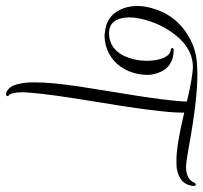

<svg xmlns="http://www.w3.org/2000/svg" viewBox="-39 -568 679 641"><g transform="rotate(90 300.5 -247.5)"><path d="M319 -532Q235 -552 201 -552Q201 -552 200 -552Q125 -549 73 -458Q59 -433 51 -408Q38 -370 38 -338Q40 -273 90 -272Q91 -272 91 -272Q153 -273 175 -344Q180 -360 182 -377Q183 -389 183 -400Q182 -450 162 -471Q154 -478 145 -478Q141 -480 140 -483Q142 -487 145 -488Q206 -488 224 -434Q230 -417 230 -399Q230 -384 227 -369Q213 -302 159 -272Q132 -258 101 -257Q95 -257 90 -258Q28 -263 7 -322Q0 -343 0 -366Q0 -390 7 -414Q29 -496 102 -538Q146 -564 199 -566Q215 -567 229 -567Q315 -567 473 -538Q522 -529 539 -529Q580 -530 591 -559Q593 -561 596 -562Q600 -560 601 -557Q599 -508 542 -498Q530 -497 516 -497Q465 -497 356 -523Q356 -518 356 -515Q356 -443 317 -211Q295 -76 290 -15Q288 9 288 21Q289 55 299 63Q301 65 301 67Q300 71 296 72Q277 71 265 46Q257 25 255 -9Q255 -18 255 -26Q255 -80 269 -174Q275 -212 288 -293Q318 -471 319 -532Z"/></g></svg>

Font: Maria
Style: Christmas
Weight: 400
Designer: Muhammad Yoni
Version: Version 001.000